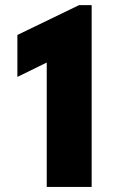

<svg xmlns="http://www.w3.org/2000/svg" viewBox="-20 -740 453 760"><path d="M165 0V-559.6L196.3 -507.8L48.8 -435.5V-601.6L293 -719.7H342.8V0Z"/></svg>

Font: Reddit Sans Condensed Black
Style: Regular
Weight: 900
Designer: Stephen Hutchings
Foundry: Reddit
Version: Version 1.014